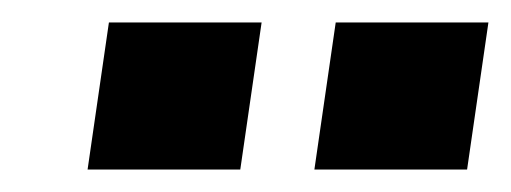

<svg xmlns="http://www.w3.org/2000/svg" viewBox="-20 -762 455 171"><path d="M77 -742 58 -611H194L213 -742ZM279 -742 260 -611H396L415 -742Z"/></svg>

Font: Cheyenne Sans
Style: Bold Italic
Weight: 700
Italic angle: -8.13011°
Designer: The Public Sans project authors (U.S. Web Design System), Libre Franklin designed by Pablo Impallari and Rodrigo Fuenzal
Foundry: The Cheyenne Sans Project Authors
Version: Version 2.007